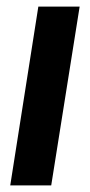

<svg xmlns="http://www.w3.org/2000/svg" viewBox="-20 -561 273 581"><path d="M135 0H11L96 -541H221Z"/></svg>

Font: Georama ExtraCondensed Thin SemiBold
Style: Italic
Weight: 600
Italic angle: -9°
Version: Version 1.001